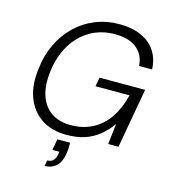

<svg xmlns="http://www.w3.org/2000/svg" viewBox="-133 -819 1027 1152"><g transform="rotate(15 380.5 -243.0)"><path d="M329 12Q236 12 172 -31Q108 -74 80 -151Q52 -228 66 -328Q75 -413 108.5 -483Q142 -553 195 -604.5Q248 -656 317 -684Q386 -712 467 -712Q583 -712 651.5 -656.5Q720 -601 725 -500H644Q640 -568 592 -607.5Q544 -647 456 -647Q371 -647 303.5 -608Q236 -569 193 -498Q150 -427 138 -330Q127 -244 147.5 -181.5Q168 -119 216.5 -85Q265 -51 337 -51Q415 -51 474.5 -82.5Q534 -114 574 -173Q614 -232 634 -315H423L433 -371H716L650 0H586L601 -128Q569 -83 529.5 -51.5Q490 -20 441.5 -4Q393 12 329 12ZM252 226 258 190Q282 190 295.5 176Q309 162 313 135L315 121H272L284 52H363Q364 70 363 87.5Q362 105 360 119Q350 177 321.5 201.5Q293 226 252 226Z"/></g></svg>

Font: DM Sans 11pt Light
Style: Italic
Weight: 300
Italic angle: -10°
Version: Version 4.004;gftools[0.9.30]